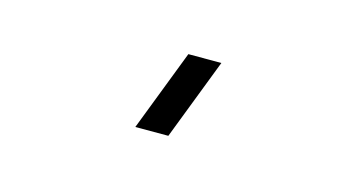

<svg xmlns="http://www.w3.org/2000/svg" viewBox="-34 -819 669 354"><g transform="rotate(15 300.0 -642.5)"><path d="M296.3 -565H233.3L293 -720H356Z"/></g></svg>

Font: Manrope
Style: Regular
Weight: 400
Designer: Mikhail Sharanda
Foundry: Mikhail Sharanda
Version: Version 4.503